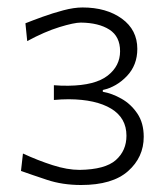

<svg xmlns="http://www.w3.org/2000/svg" viewBox="-20 -811 457 527"><path d="M202.6 -303.2Q151.4 -303.2 108.9 -317.4Q66.4 -331.5 37.6 -341.8L43 -389.6Q84 -370.6 124.3 -357.7Q164.6 -344.7 198.7 -344.7Q268.6 -345.7 297.9 -371.6Q327.1 -397.5 327.1 -438.5Q327.1 -487.3 285.2 -512.7Q243.2 -538.1 168.9 -538.6Q158.7 -538.6 148.4 -538.1Q138.2 -537.6 127.9 -536.6V-577.1Q137.7 -576.2 147.7 -575.9Q157.7 -575.7 168 -575.7Q241.2 -576.7 275.4 -603.3Q309.6 -629.9 309.6 -670.4Q309.6 -710.9 280.3 -729.7Q251 -748.5 201.7 -749Q183.6 -749 143.1 -736.6Q102.5 -724.1 54.7 -698.2L49.8 -747.1Q69.3 -754.9 96.9 -764.9Q124.5 -774.9 153.8 -782.7Q183.1 -790.5 206.5 -790.5Q272 -790.5 314.5 -759.8Q356.9 -729 356.9 -676.8Q356.9 -632.3 328.4 -602.3Q299.8 -572.3 262.2 -564V-559.1Q287.6 -554.7 313.5 -540Q339.4 -525.4 356.9 -499.5Q374.5 -473.6 374.5 -435.5Q374.5 -379.4 331.5 -341.3Q288.6 -303.2 202.6 -303.2Z"/></svg>

Font: Pinar DS1-Light
Style: Regular
Weight: 300
Designer: Amin Abedi
Version: Version 2.000